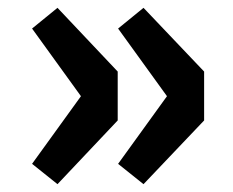

<svg xmlns="http://www.w3.org/2000/svg" viewBox="-20 -534 597 491"><path d="M127 -63 281 -226V-351L127 -514L62 -461L187 -288L62 -115ZM347 -63 502 -226V-351L347 -514L282 -461L407 -288L282 -115Z"/></svg>

Font: ChiuKong Gothic MN Heavy
Style: Regular
Weight: 900
Designer: Ryoko NISHIZUKA 西塚涼子 (kana, bopomofo & ideographs); Paul D. Hunt (Latin, Greek & Cyrillic); Sandoll Communications 산돌커뮤니
Foundry: Adobe
Version: Version 1.300